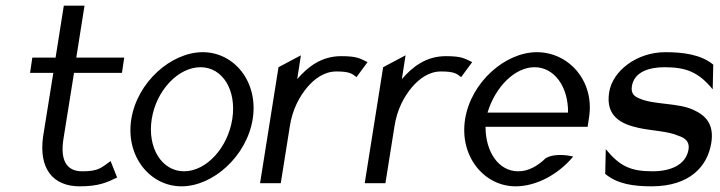

<svg xmlns="http://www.w3.org/2000/svg" viewBox="-20 -646 2537 677"><path d="M86 -389H168L132 -165C116 -52 166 11 261 11C329 11 357 -3 393 -20L370 -78C337 -55 329 -42 270 -42C212 -42 192 -84 204 -158L241 -389H410L418 -443H249L278 -626H205L176 -443H94Z M443 -226C422 -95 509 11 620 11C731 11 850 -95 871 -226C892 -357 806 -462 695 -462C584 -462 464 -357 443 -226ZM515 -226C531 -328 609 -409 687 -409C765 -409 815 -328 799 -226C783 -124 707 -42 629 -42C551 -42 499 -124 515 -226Z M897 0H970L1002 -201C1011 -260 1036 -306 1064 -339C1089 -368 1123 -394 1166 -394C1211 -394 1221 -387 1237 -374L1276 -427C1250 -439 1241 -448 1183 -448C1113 -448 1065 -410 1028 -367L1041 -451L962 -409Z M1266 0H1339L1371 -201C1380 -260 1405 -306 1433 -339C1458 -368 1492 -394 1535 -394C1580 -394 1590 -387 1606 -374L1645 -427C1619 -439 1610 -448 1552 -448C1482 -448 1434 -410 1397 -367L1410 -451L1331 -409Z M1620 -226C1599 -95 1687 11 1798 11C1871 11 1949 -31 2001 -94C2001 -94 1941 -110 1904 -88C1874 -59 1842 -42 1807 -42C1739 -42 1692 -109 1692 -199H2052L2057 -232C2077 -360 1986 -462 1873 -462C1762 -462 1641 -357 1620 -226ZM1699 -249C1727 -341 1796 -409 1865 -409C1934 -409 1984 -341 1983 -249Z M2128 -321C2114 -235 2172 -208 2232 -195C2276 -185 2335 -184 2373 -167C2394 -160 2412 -148 2408 -120C2399 -63 2342 -42 2281 -42C2205 -42 2166 -59 2116 -120L2114 -33C2156 3 2215 11 2277 11C2414 11 2475 -61 2488 -142C2499 -209 2467 -240 2424 -259C2370 -284 2285 -276 2234 -299C2217 -306 2204 -316 2208 -342C2216 -392 2268 -409 2323 -409C2399 -409 2443 -392 2493 -331L2495 -418C2452 -454 2388 -462 2326 -462C2225 -462 2140 -396 2128 -321Z"/></svg>

Font: Charger Sport
Style: DfNrwObl
Weight: 400
Designer: Jasper
Foundry: Cannot Into Space Fonts
Version: Version 1.1